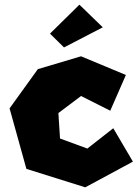

<svg xmlns="http://www.w3.org/2000/svg" viewBox="-20 -795 596 822"><path d="M194 -651 320 -775 420 -678 254 -592ZM452 -321 519 -474 327 -554 142 -499 21 -331 93 -72 345 7 549 -103 465 -246 354 -159 237 -202 230 -311 327 -384Z"/></svg>

Font: Super Mario
Style: Regular
Weight: 400
Version: Version 1.0